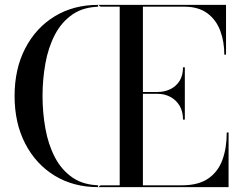

<svg xmlns="http://www.w3.org/2000/svg" viewBox="-20 -770 996 790"><path d="M394 -742.5ZM155 -375Q155 -443.5 166.8 -509Q178.5 -574.5 205.8 -627Q233 -679.5 279 -711Q325 -742.5 394 -742.5L384 -750Q282.5 -750 205 -702.8Q127.5 -655.5 83.8 -571Q40 -486.5 40 -375Q40 -263.5 83.8 -179Q127.5 -94.5 205 -47.2Q282.5 0 384 0L394 -7.5Q325 -7.5 279 -39Q233 -70.5 205.8 -123Q178.5 -175.5 166.8 -241.2Q155 -307 155 -375ZM383 0V-7.5H472.5V-742.5H383V-750H910V-545H903Q903 -598.5 886.2 -643.5Q869.5 -688.5 833 -715.5Q796.5 -742.5 738 -742.5H568V-7.5H728Q796.5 -7.5 837 -35.5Q877.5 -63.5 895.2 -112.5Q913 -161.5 913 -225H920.5V0ZM733 -278Q733 -311.5 718.8 -335.2Q704.5 -359 680.5 -371.5Q656.5 -384 628 -384H533V-391.5H628Q656.5 -391.5 680.5 -403Q704.5 -414.5 718.8 -437Q733 -459.5 733 -493H740.5V-278Z"/></svg>

Font: Bodoni Moda 28pt
Style: Regular
Weight: 400
Designer: Owen Earl
Foundry: indestructible type
Version: Version 2.005